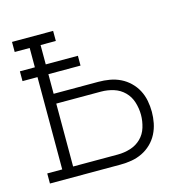

<svg xmlns="http://www.w3.org/2000/svg" viewBox="-83 -600 667 681"><g transform="rotate(-15 250.0 -260.0)"><path d="M19 0V-37H74V-376H19V-412H74V-483H19V-520H170V-483H114V-412H232V-376H114V-304H278Q299 -304 319.5 -300.5Q340 -297 358.5 -288Q377 -279 392 -264.5Q407 -250 416.5 -232Q426 -214 430 -193.5Q434 -173 434 -152Q434 -132 430 -111.5Q426 -91 416.5 -72.5Q407 -54 392 -39.5Q377 -25 358.5 -16Q340 -7 319.5 -3.5Q299 0 278 0ZM114 -37H278Q302 -37 324.5 -44Q347 -51 363.5 -67Q380 -83 387 -106Q394 -129 394 -152Q394 -175 387 -198Q380 -221 363.5 -237.5Q347 -254 324.5 -261Q302 -268 278 -268H114Z"/></g></svg>

Font: Iosevka Curly Slab Extralight
Style: Regular
Weight: 200
Monospace: yes
Designer: Belleve Invis
Foundry: Belleve Invis
Version: Version 22.1.2; ttfautohint (v1.8.4)